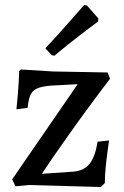

<svg xmlns="http://www.w3.org/2000/svg" viewBox="-20 -745 499 771"><path d="M292 -407 182 -401Q148 -398 129.5 -390Q111 -382 102.5 -364Q94 -346 91 -312L46 -306Q48 -321 52 -370Q56 -419 57 -460L64 -466L193 -458L412 -454L422 -429Q335 -315 258.5 -207Q182 -99 148 -47L277 -56Q318 -60 340 -87.5Q362 -115 372 -176L418 -181Q417 -173 413 -145.5Q409 -118 405 -80Q401 -42 401 -10L385 6L96 -2L42 3L29 -25ZM187 -524 162 -551Q209 -601 256.5 -655Q304 -709 318 -725L329 -723L375 -671L374 -659Q359 -648 306 -607.5Q253 -567 198 -521Z"/></svg>

Font: Alegreya Medium
Style: Regular
Weight: 500
Designer: Juan Pablo del Peral
Foundry: Huerta Tipografica
Version: Version 2.007; ttfautohint (v1.6)